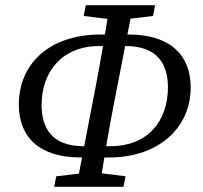

<svg xmlns="http://www.w3.org/2000/svg" viewBox="-20 -702 777 734"><path d="M288 -100H333L341 -143H300C176 -143 139 -215 139 -301C139 -424 214 -526 360 -526H410L418 -570H364C172 -570 52 -461 52 -302C52 -178 130 -100 288 -100ZM342 -100H397C585 -100 709 -212 709 -368C709 -489 633 -570 473 -570H428L420 -526H461C583 -526 622 -455 622 -369C622 -236 542 -143 402 -143H351L342 -100ZM187 12H452L460 -28L341 -43H322L195 -28L187 12ZM272 12H361C377 -91 394 -195 414 -298L489 -682H399C383 -579 366 -475 346 -372L272 12ZM300 -641 421 -626H441L565 -641L573 -682H308L300 -641Z"/></svg>

Font: Source Serif 4 Variable
Style: Italic
Weight: 400
Italic angle: -12°
Designer: Frank Grießhammer
Foundry: Adobe Systems Incorporated
Version: Version 4.004;hotconv 1.0.116;makeotfexe 2.5.65601